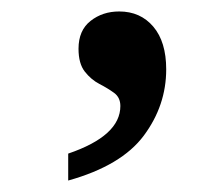

<svg xmlns="http://www.w3.org/2000/svg" viewBox="-20 -161 378 335"><path d="M99 154V107Q190 76 190 24Q190 9 179 1Q168 -7 153.5 -14.5Q139 -22 128 -36Q117 -50 117 -76Q117 -108 138 -124.5Q159 -141 188 -141Q225 -141 247.5 -114.5Q270 -88 270 -40Q270 23 231 75.5Q192 128 99 154Z"/></svg>

Font: Noto Serif Bengali
Style: Bold
Weight: 700
Designer: Juan Bruce, Universal Thirst, Indian Type Foundry and the Monotype Design Team.
Foundry: Monotype Imaging Inc.
Version: Version 2.003; ttfautohint (v1.8.4.7-5d5b)